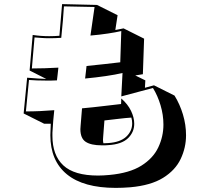

<svg xmlns="http://www.w3.org/2000/svg" viewBox="-20 -826 1040 934"><path d="M829 -361Q855 -319 870 -269Q885 -219 885 -168Q885 -108 859 -53Q833 2 773.5 39Q714 76 614 85Q577 88 543 88Q386 88 305.5 22Q225 -44 225 -168Q225 -175 225.5 -182Q226 -189 226 -196Q226 -203 226.5 -210Q227 -217 227 -224H195L95 -274L112 -448Q140 -446 165.5 -444Q191 -442 205 -442L124 -483L139 -656Q178 -650 219 -650Q231 -650 243.5 -650.5Q256 -651 269 -652L282 -806L452 -802L552 -752L541 -680Q552 -682 561.5 -684Q571 -686 581 -688L681 -638L675 -465L638 -459L687 -435L685 -399L729 -411ZM576 -471Q543 -463 495 -456Q447 -449 394 -444Q396 -464 398 -478Q400 -492 401 -505Q448 -510 491 -514.5Q534 -519 565 -523L570 -675Q545 -669 505.5 -663Q466 -657 420 -653L440 -792L291 -795Q289 -765 286 -726Q283 -687 278 -642Q262 -641 248 -640.5Q234 -640 220 -640Q199 -640 180.5 -641.5Q162 -643 148 -644L135 -493Q164 -493 197 -494Q230 -495 264 -497Q262 -481 260.5 -464.5Q259 -448 257 -435Q243 -434 229.5 -434Q216 -434 203 -434Q156 -434 121 -437L106 -284Q172 -284 244 -290Q241 -262 239 -239Q237 -216 236 -195Q235 -188 235 -180.5Q235 -173 235 -165Q235 -71 288 -21.5Q341 28 457 28Q483 28 513 25Q610 16 667.5 -20Q725 -56 750 -109Q775 -162 775 -220Q775 -267 761 -314Q747 -361 724 -398L570 -357ZM570 -347Q602 -319 617.5 -286.5Q633 -254 633 -224Q633 -183 602.5 -153.5Q572 -124 507 -120Q499 -119 491 -119Q483 -119 475 -119Q423 -119 397 -136Q371 -153 371 -198Q371 -201 371.5 -205Q372 -209 372 -213L379 -299Q434 -304 483 -310Q532 -316 569 -320ZM482 -162Q482 -158 481.5 -154.5Q481 -151 481 -147Q481 -142 481.5 -137.5Q482 -133 483 -129Q488 -129 494 -129.5Q500 -130 506 -130Q565 -134 594 -161Q623 -188 623 -226Q623 -233 622 -240Q621 -247 619 -254Q590 -252 557 -248Q524 -244 488 -240Z"/></svg>

Font: Rampart One
Style: Regular
Weight: 400
Designer: Fontworks Inc.
Foundry: Fontworks Inc.
Version: Version 1.100